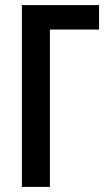

<svg xmlns="http://www.w3.org/2000/svg" viewBox="-20 -734 428 754"><path d="M369 -714H66V0H176V-618H369Z"/></svg>

Font: Noto Sans Display Condensed Medium
Style: Regular
Weight: 500
Width: 3
Designer: Monotype Design Team
Foundry: Monotype Imaging Inc.
Version: Version 1.900